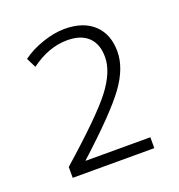

<svg xmlns="http://www.w3.org/2000/svg" viewBox="-90 -812 556 597"><g transform="rotate(-20 187.5 -514.0)"><path d="M275 -611Q275 -654 251 -677Q227 -700 182 -700Q120 -700 61 -656L45 -688Q73 -709 112.5 -722.5Q152 -736 186 -736Q248 -736 282.5 -703.5Q317 -671 317 -614Q317 -559 273.5 -499.5Q230 -440 108 -329V-328H322V-292H52V-328Q187 -447 231 -504.5Q275 -562 275 -611Z"/></g></svg>

Font: Mplus 1p Light
Style: Regular
Weight: 300
Version: Version 1.061